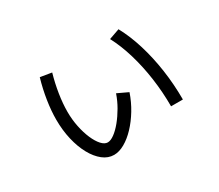

<svg xmlns="http://www.w3.org/2000/svg" viewBox="-109 -811 1218 1069"><g transform="rotate(-30 500.0 -276.0)"><path d="M360 21Q322 21 289 -5Q256 -31 231 -76.5Q206 -122 192 -182Q178 -242 178 -310Q178 -366 188 -431Q198 -496 217 -561L290 -549Q273 -490 263.5 -429.5Q254 -369 254 -316Q254 -267 263.5 -220.5Q273 -174 289 -137Q305 -100 324.5 -78.5Q344 -57 364 -57Q383 -57 407.5 -75Q432 -93 457 -123.5Q482 -154 504 -192Q526 -230 540 -271L608 -239Q590 -186 561.5 -139Q533 -92 499 -56Q465 -20 429 0.5Q393 21 360 21ZM769 -55Q769 -146 756.5 -235Q744 -324 720 -404.5Q696 -485 662 -549L730 -573Q767 -505 792.5 -421.5Q818 -338 831.5 -245Q845 -152 845 -55Z"/></g></svg>

Font: M PLUS 1 Code
Style: Regular
Weight: 400
Designer: Coji Morishita
Foundry: UNDERFOREST DESIGN
Version: Version 1.005